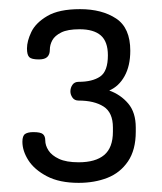

<svg xmlns="http://www.w3.org/2000/svg" viewBox="-20 -751 354 420"><path d="M152 -351Q110 -351 82.5 -365.5Q55 -380 42 -400.5Q29 -421 29 -441Q29 -454 35 -458Q41 -462 53 -462Q69 -462 74 -457.5Q79 -453 79 -444Q79 -433 86 -422Q93 -411 109 -403.5Q125 -396 152 -396Q189 -396 208 -412Q227 -428 227 -463V-472Q227 -505 206.5 -518Q186 -531 152 -531Q143 -531 138.5 -537.5Q134 -544 134 -551Q134 -559 138.5 -565.5Q143 -572 152 -572Q182 -572 199 -583.5Q216 -595 216 -630Q216 -660 200.5 -673.5Q185 -687 154 -687Q128 -687 114 -680Q100 -673 94.5 -663Q89 -653 89 -642Q89 -632 83.5 -626.5Q78 -621 65 -621Q49 -621 44 -626Q39 -631 39 -645Q39 -661 48.5 -681Q58 -701 83.5 -716Q109 -731 155 -731Q203 -731 234 -710.5Q265 -690 265 -640Q265 -607 252.5 -584.5Q240 -562 219 -553Q244 -544 260.5 -524.5Q277 -505 277 -472V-463Q277 -423 260 -398Q243 -373 215 -362Q187 -351 152 -351Z"/></svg>

Font: Dosis
Style: Regular
Weight: 400
Designer: EdgarTolentino, PabloImpallari, IginoMarini
Foundry: EdgarTolentino, PabloImpallari, IginoMarini
Version: Version 3.001; ttfautohint (v1.8.2)